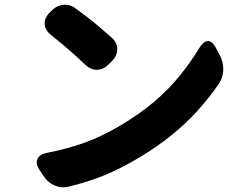

<svg xmlns="http://www.w3.org/2000/svg" viewBox="-20 -763 1040 814"><path d="M197 -716Q219 -739 248 -742.5Q277 -746 302 -726Q328 -707 346 -693.5Q364 -680 379 -667.5Q394 -655 411.5 -640Q429 -625 453 -604Q477 -583 477 -555Q477 -527 455 -504L440 -490Q418 -467 391 -467Q364 -467 341 -489Q319 -510 303 -524.5Q287 -539 272.5 -551.5Q258 -564 240.5 -578.5Q223 -593 197 -614Q172 -634 169.5 -659.5Q167 -685 189 -708ZM147 -43Q130 -70 139 -89.5Q148 -109 179 -115Q271 -133 342.5 -159.5Q414 -186 487 -229Q575 -281 637 -334.5Q699 -388 744.5 -445Q790 -502 826 -561Q843 -588 861 -589Q879 -590 895 -561L911 -530Q927 -502 926.5 -468Q926 -434 908 -408Q868 -350 820 -296.5Q772 -243 710.5 -192.5Q649 -142 567 -93Q491 -48 423 -20Q355 8 272 28Q241 36 211 23Q181 10 164 -18Z"/></svg>

Font: Chiron GoRound TC EB
Style: Regular
Weight: 700
Designer: Ryoko NISHIZUKA 西塚涼子 (kana, bopomofo & ideographs); Paul D. Hunt (Latin, Greek & Cyrillic); Sandoll Communications 산돌커뮤니
Foundry: Adobe
Version: Version 1.000;hotconv 1.1.1;makeotfexe 2.6.0